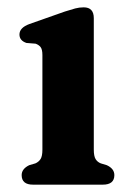

<svg xmlns="http://www.w3.org/2000/svg" viewBox="-20 -503 359 523"><path d="M235.5 -453.5V-95.5Q235.5 -77.5 240.5 -69.5Q245.5 -61.5 254.5 -58L271 -53Q291.5 -43.5 291.5 -26Q291.5 0 260 0H70Q39 0 39 -26Q39 -43 59.5 -53L76.5 -58Q85.5 -62 90.5 -69.8Q95.5 -77.5 95.5 -95.5V-353Q95.5 -368.5 90.5 -374.8Q85.5 -381 77 -384L52 -386Q33 -392.5 33 -409Q33 -427.5 60 -437.5L156.5 -471.5Q173.5 -477 184.8 -480Q196 -483 208 -483Q235.5 -483 235.5 -453.5Z"/></svg>

Font: Fraunces 9pt S050 SemiBold
Style: Regular
Weight: 600
Version: Version 1.000; ttfautohint (v1.8.3)